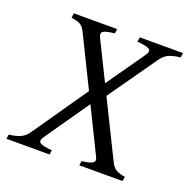

<svg xmlns="http://www.w3.org/2000/svg" viewBox="-115 -668 760 771"><g transform="rotate(20 265.0 -283.0)"><path d="M539.6 -565.9 537.1 -546.4Q507.3 -543 489.3 -535.4Q471.2 -527.8 457 -508.8L301.3 -287.6L282.7 -338.9L401.9 -508.8Q416 -529.3 402.1 -536.4Q388.2 -543.5 352.1 -546.4L355 -565.9ZM490.2 -19 487.3 0H302.7L305.2 -19Q341.3 -22.9 352.1 -31Q362.8 -39.1 353.5 -56.6L131.3 -508.8Q121.1 -528.8 109.4 -535.4Q97.7 -542 70.8 -546.4L73.2 -565.9H258.3L255.4 -546.4Q220.2 -543 208.3 -535.9Q196.3 -528.8 206.1 -508.8L429.2 -56.6Q439 -37.6 452.9 -30Q466.8 -22.5 490.2 -19ZM265.6 -253.4 128.9 -56.6Q115.2 -37.1 128.2 -29.3Q141.1 -21.5 178.2 -19L175.3 0H-8.8L-5.9 -19Q20.5 -21.5 40.8 -30Q61 -38.6 73.2 -56.6L245.1 -304.7Z"/></g></svg>

Font: Dai Banna SIL Light
Style: Italic
Weight: 300
Italic angle: -11°
Designer: Victor Gaultney
Foundry: SIL International
Version: Version 4.000